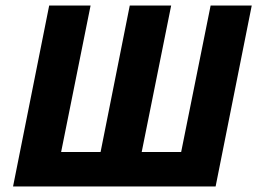

<svg xmlns="http://www.w3.org/2000/svg" viewBox="-20 -671 926 691"><path d="M27 0 157 -651H306L200 -124H342L447 -651H596L490 -124H632L738 -651H886L756 0Z"/></svg>

Font: Source Sans 3 ExtraBold
Style: Italic
Weight: 800
Italic angle: -11°
Version: Version 3.052;hotconv 1.1.0;makeotfexe 2.6.0